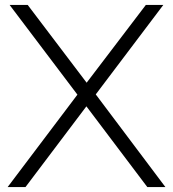

<svg xmlns="http://www.w3.org/2000/svg" viewBox="-20 -760 704 780"><path d="M369 -376.5 652 0H578.5L331 -328L83.5 0H11L294.5 -375.5L19 -740H92.5L332 -424L572.5 -740H643.5Z"/></svg>

Font: Encode Sans Semi Expanded Light
Style: Regular
Weight: 300
Width: 6
Designer: Multiple Designers
Foundry: Impallari Type
Version: Version 2.000